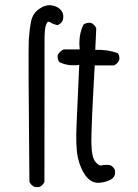

<svg xmlns="http://www.w3.org/2000/svg" viewBox="-20 -718 540 749"><path d="M116.2 11.7Q101.6 5.9 94.7 -8.8Q89.8 -522.5 92.3 -562Q94.7 -601.6 101.1 -633.8Q107.4 -666 133.3 -683.6Q159.2 -701.2 183.1 -696.8Q207 -692.4 218.8 -677.2Q230.5 -662.1 225.6 -640.6Q219.7 -626 205.1 -620.1Q187.5 -623 176.3 -630.9Q165 -638.7 159.2 -620.1Q153.3 -601.6 153.8 -559.1Q154.3 -516.6 153.3 -8.8Q147.5 5.9 132.8 11.7ZM360.4 -4.9Q334 -5.9 314 -32.7Q293.9 -59.6 284.2 -101.6Q274.4 -143.6 278.8 -234.9Q283.2 -326.2 289.1 -464.8Q245.1 -459 211.9 -475.6Q203.1 -486.3 205.1 -502.9Q211.9 -517.6 228.5 -525.4H291Q285.2 -581.1 305.7 -622.1Q318.4 -630.9 335 -628.9Q349.6 -622.1 355.5 -607.4L351.6 -523.4Q399.4 -525.4 439.5 -510.7Q447.3 -501 445.3 -484.4Q439.5 -469.7 424.8 -462.9H349.6Q335.9 -223.6 336.4 -164.6Q336.9 -105.5 351.6 -87.4Q366.2 -69.3 377.4 -72.8Q388.7 -76.2 408.2 -74.2Q422.9 -68.4 428.7 -53.7V-37.1Q422.9 -21.5 408.2 -15.6Q386.7 -4.9 360.4 -4.9Z"/></svg>

Font: NaikaiFont
Style: Regular
Weight: 400
Version: Version 1.67